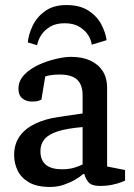

<svg xmlns="http://www.w3.org/2000/svg" viewBox="-20 -731 532 760"><path d="M243 -711Q296 -711 330 -689Q364 -667 381 -634.5Q398 -602 402 -572L343 -554Q341 -573 329 -592Q317 -611 294 -625Q271 -639 236 -639Q201 -639 178 -625Q155 -611 142.5 -591Q130 -571 127 -552L90 -563Q93 -595 109.5 -629.5Q126 -664 159 -687.5Q192 -711 243 -711ZM178 9Q126 9 95 -9Q64 -27 50 -55.5Q36 -84 36 -117Q36 -160 57 -190.5Q78 -221 117.5 -240.5Q157 -260 212 -268L307 -282V-355Q307 -381 297.5 -399.5Q288 -418 268 -427Q248 -436 216 -436Q193 -436 177.5 -433Q162 -430 159 -428L144 -337Q143 -336 134 -332.5Q125 -329 106 -329Q84 -329 68.5 -341.5Q53 -354 53 -379Q53 -411 76 -435Q99 -459 133 -474.5Q167 -490 202 -498Q237 -506 261 -506Q306 -506 338 -491Q370 -476 387 -449Q404 -422 404 -384V-72L475 -58V-16Q473 -15 459 -9.5Q445 -4 423.5 0.5Q402 5 375 5Q343 5 330.5 -9.5Q318 -24 314 -42H309Q297 -31 277 -19.5Q257 -8 232 0.5Q207 9 178 9ZM225 -61Q258 -61 281 -69.5Q304 -78 307 -80V-228Q247 -223 210 -211.5Q173 -200 156.5 -180.5Q140 -161 140 -133Q140 -61 225 -61Z"/></svg>

Font: Faustina Medium
Style: Regular
Weight: 500
Designer: Alfonso Garcia
Foundry: http://www.omnibus-type.com
Version: Version 1.200